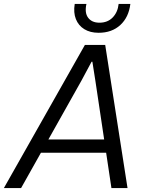

<svg xmlns="http://www.w3.org/2000/svg" viewBox="-49 -958 750 978"><path d="M-29.3 0 383.4 -729H486.9L600.6 0H518.6L437.1 -544.7L421.6 -643.4H417.4L366.4 -548.3L58.4 0ZM148.6 -180 183.3 -247.6H493.6L501.9 -180ZM453.3 -791Q410.3 -791 380.4 -809.4Q350.6 -827.7 337.5 -860.8Q324.4 -893.9 331.6 -937.9H391.3Q381.1 -892.7 400 -867.6Q418.9 -842.4 457.6 -842.4Q499.1 -842.4 524.9 -868.9Q550.7 -895.4 555.3 -937.9H615Q606.9 -870.3 563.9 -830.6Q521 -791 453.3 -791Z"/></svg>

Font: Mona Sans
Style: Italic
Weight: 200
Italic angle: -11.6951°
Designer: Deni Anggara
Foundry: GitHub
Version: Version 2.000